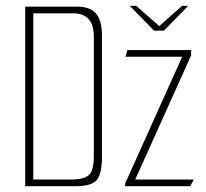

<svg xmlns="http://www.w3.org/2000/svg" viewBox="-20 -643 710 663"><path d="M428 -623H450L530 -553L609 -623H630L546 -537H512ZM67 -620H246Q293 -620 312.5 -595Q332 -570 332 -523V-98Q332 -45 315 -22.5Q298 0 239 0H67ZM224 -23Q271 -23 287.5 -39Q304 -55 304 -105V-516Q304 -558 285.5 -577.5Q267 -597 235 -597H95V-23ZM412 -9 609 -447H413L420 -470H640V-452L447 -23H649L637 0H412Z"/></svg>

Font: Smooch Sans Thin ExtraLight
Style: Regular
Weight: 250
Version: Version 1.010